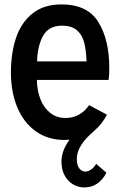

<svg xmlns="http://www.w3.org/2000/svg" viewBox="-20 -613 537 857"><path d="M464.8 -256.3H144.5Q145.5 -208.5 160.6 -169.9Q175.8 -131.3 204.3 -108.9Q232.9 -86.4 272.5 -86.4Q337.9 -86.4 377.9 -143.6L457.5 -101.1Q434.1 -57.1 401.9 -30.8H403.3Q322.8 34.7 322.8 96.2Q322.8 123 333.5 137.9Q344.2 152.8 360.8 152.8Q373 152.8 386.2 144Q399.4 135.3 409.2 118.2L455.1 158.2Q420.4 223.6 356 223.6Q330.1 223.6 306.6 210.2Q283.2 196.8 268.8 170.7Q254.4 144.5 254.4 108.4Q254.4 59.1 290.5 10.7Q274.9 11.7 268.1 11.7Q193.8 11.7 139.6 -27.1Q85.4 -65.9 57.1 -134Q28.8 -202.1 28.8 -289.6Q28.8 -376.5 51.8 -444.6Q74.7 -512.7 125.2 -553Q175.8 -593.3 254.4 -593.3Q370.6 -593.3 419.2 -514.2Q467.8 -435.1 467.8 -310.1Q467.8 -272.5 464.8 -256.3ZM145.5 -338.9H366.2Q364.7 -390.6 355.2 -425Q345.7 -459.5 322 -479Q298.3 -498.5 256.8 -498.5Q198.2 -498.5 172.9 -454.1Q147.5 -409.7 145.5 -338.9Z"/></svg>

Font: Decalotype Medium
Style: Regular
Weight: 500
Designer: Alfredo Marco Pradil
Foundry: Alfredo Marco Pradil
Version: Version 1.0